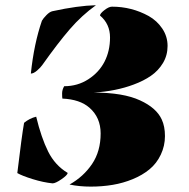

<svg xmlns="http://www.w3.org/2000/svg" viewBox="-20 -690 707 720"><path d="M240.7 2Q293 -27.3 325.2 -75Q357.4 -122.6 357.4 -189.5Q357.4 -249.5 315.4 -286.1Q279.8 -317.4 213.9 -320.3Q212.9 -326.2 212.9 -339.8Q212.9 -353.5 220.7 -366.7Q271 -366.7 311.3 -392.8Q351.6 -418.9 372.1 -459Q392.6 -499 392.6 -549.6Q392.6 -600.1 355 -631.8Q355 -639.2 371.6 -652.1Q388.2 -665 399.9 -665Q473.6 -665 537.6 -629.9Q568.8 -612.3 588.6 -582.8Q608.4 -553.2 608.4 -517.8Q608.4 -482.4 591.1 -453.6Q573.7 -424.8 546.1 -405.8Q518.6 -386.7 481.4 -373Q415.5 -348.1 331.5 -342.8Q442.4 -342.8 505.4 -313.5Q566.4 -285.6 586.4 -242.2Q598.6 -216.3 598.6 -179.7Q598.6 -143.1 583 -110.1Q567.4 -77.1 540.8 -55.2Q514.2 -33.2 478 -18.3Q441.9 -3.4 402.6 3.2Q363.3 9.8 320.3 9.8Q277.3 9.8 240.7 2ZM115.7 -252.4Q134.8 -173.3 160.6 -121.6Q186.5 -69.8 233.9 -41.5Q232.9 -33.2 210.4 -17.8Q188 -2.4 177.2 -2.4Q142.6 -5.9 102.5 -18.3Q62.5 -30.8 44.9 -41Q61.5 -179.7 70.3 -229.5Q91.3 -246.6 115.7 -252.4ZM95.7 -414.1Q107.4 -525.9 137.2 -612.3Q142.1 -621.1 154.1 -633.3Q166 -645.5 176.3 -647.9Q272.5 -668.9 339.8 -670.4Q287.1 -632.8 241.9 -580.6Q196.8 -528.3 138.7 -446.3Q132.3 -437 119.1 -425.5Q106 -414.1 95.7 -414.1Z"/></svg>

Font: Emblema One
Style: Regular
Weight: 400
Designer: Riccardo De Franceschi
Foundry: Riccardo De Franceschi
Version: Version 1.003